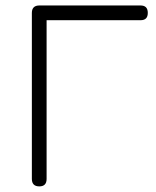

<svg xmlns="http://www.w3.org/2000/svg" viewBox="-20 -664 554 684"><path d="M120 0C120 0 120 0 120 0C102.5 0 93.5 -9 93.5 -26.5C93.5 -26.5 93.5 -26.5 93.5 -26.5C93.5 -26.5 93.5 -618 93.5 -618C93.5 -635.5 102.5 -644.5 120 -644.5C120 -644.5 120 -644.5 120 -644.5C120 -644.5 480.5 -644.5 480.5 -644.5C489 -644.5 495.5 -642.5 500 -638C504.5 -633.5 506.5 -626.5 506.5 -618C506.5 -618 506.5 -618 506.5 -618C506.5 -600.5 498 -592 480.5 -592C480.5 -592 480.5 -592 480.5 -592C480.5 -592 146 -592 146 -592C146 -592 146 -26.5 146 -26.5C146 -9 137.5 0 120 0Z"/></svg>

Font: Jura-Fortis-Regular
Style: Regular
Weight: 500
Designer: Daniel Johnson, Alexei Vanyashin, Mirko Velimirovic
Foundry: Daniel Johnson
Version: ""